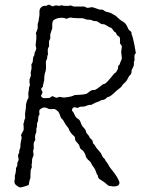

<svg xmlns="http://www.w3.org/2000/svg" viewBox="-20 -790 634 813"><path d="M85.9 -306.2 89.8 -335.9V-345.2Q93.8 -367.7 100.1 -374Q101.1 -377.9 100.1 -387.7Q99.1 -397.5 101.1 -403.3Q103 -409.2 102.5 -413.6Q102.1 -418.9 104.5 -423.8Q106.9 -428.7 106.9 -431.2L105 -439V-453.1L110.8 -470.2L109.9 -482.9L113.8 -501L112.8 -517.1L118.2 -526.9L120.1 -543.5Q120.1 -547.9 121.6 -549.8Q123 -551.8 124 -553.7Q126 -557.1 126 -560.5V-564.9Q133.8 -580.6 133.8 -585L130.9 -598.1L133.8 -627V-641.1L131.8 -648.9Q132.8 -652.8 136.7 -661.1Q140.6 -669.4 139.6 -677.7Q139.2 -686 139.6 -688.5Q140.1 -690.9 142.1 -696.8Q144 -702.6 144 -706.1L147 -725.1V-740.2Q147 -751 152.3 -756.8Q159.2 -765.1 168.5 -765.1H174.8Q180.7 -768.1 184.6 -769.5Q188.5 -771 194.3 -767.1Q200.7 -763.2 204.1 -763.2Q211.9 -767.1 217.3 -767.1L231 -765.1L242.2 -768.1Q245.1 -765.1 256.8 -765.1H271L277.8 -767.1Q279.3 -767.1 293.9 -762.2H336.9L349.1 -756.8Q356.9 -756.8 369.1 -759.8Q375 -758.8 385.7 -754.9L399.4 -750Q402.3 -749 407.2 -749.5Q415.5 -750 420.9 -745.1Q425.8 -740.2 437.5 -738.3Q449.2 -736.3 460.9 -728Q468.3 -725.6 478 -715.8Q489.3 -704.6 496.1 -701.2Q512.2 -692.9 518.1 -678.7Q523.4 -664.6 529.3 -660.6Q537.1 -655.8 537.1 -648.9V-645Q543 -632.8 548.8 -601.6Q554.7 -570.3 555.2 -565.9L549.8 -557.1Q548.8 -553.7 549.3 -545.9Q549.8 -538.1 549.8 -534.2Q546.9 -531.2 546.9 -525.9V-514.2Q546.9 -511.7 537.1 -492.2V-487.3Q537.1 -478 532.2 -473.6Q525.9 -468.3 521 -457.5Q516.6 -446.8 507.3 -439Q498 -431.2 496.6 -426.3Q494.6 -421.9 484.9 -415Q475.6 -408.2 463.9 -397Q445.3 -378.9 435.1 -378.9Q423.8 -367.2 417 -367.2Q410.2 -367.2 405.3 -363.8Q400.4 -360.4 391.6 -357.9Q382.8 -355 379.9 -353L367.2 -346.2Q356.4 -346.7 347.7 -342.8Q339.4 -338.9 335 -338.9L318.8 -337.9L309.1 -333L295.9 -335.9Q286.1 -335 285.2 -325.2Q283.2 -321.8 291 -314Q298.8 -296.9 301.8 -293.5Q304.7 -290 311.5 -286.1Q317.9 -282.2 321.8 -271Q325.2 -259.8 329.1 -255.4Q333 -251 335 -248.5Q336.9 -246.1 339.8 -243.2Q342.8 -240.2 343.8 -233.9Q344.7 -227.5 350.1 -222.2Q358.9 -213.4 358.9 -208Q361.3 -205.1 365.2 -201.7Q369.1 -198.2 370.6 -196.3Q372.1 -194.3 372.6 -189.5Q373.5 -182.1 376.5 -180.2Q379.9 -177.7 380.9 -175.8Q381.8 -173.8 382.8 -172.9Q383.8 -171.9 384.8 -168.9Q385.7 -166 397 -153.8Q408.2 -141.6 410.6 -134.3Q414.1 -124.5 418.9 -121.1Q423.8 -117.7 424.8 -113.8Q426.3 -109.4 431.2 -104Q436 -98.6 439 -92.3Q441.4 -85.9 446.8 -79.6Q452.1 -73.2 454.6 -69.3Q457 -65.4 460.4 -62Q463.9 -58.1 466.3 -54.2Q468.8 -49.8 471.7 -45.9Q474.6 -42 477.1 -37.6Q479 -33.2 483.9 -23.4Q488.8 -13.7 481 -4.9Q466.8 2 450.2 -2L440.9 -2.9Q436 -5.9 428.7 -12.7Q421.4 -19.5 410.6 -25.9Q399.9 -31.7 397.5 -35.6Q395 -40 395 -42.5Q395 -44.9 394.5 -46.4Q394 -47.9 392.1 -49.8Q390.1 -51.8 389.2 -54.7Q388.2 -57.6 385.7 -64.9Q382.8 -74.2 376.5 -82Q370.1 -89.8 367.2 -96.7Q363.3 -105 358.4 -108.9Q353 -112.3 348.1 -119.1Q343.3 -126 342.8 -128.9V-131.8Q335.4 -150.4 327.1 -155.3Q319.3 -159.7 317.9 -166.5Q315.9 -173.8 314.9 -175.8Q313 -177.7 310.5 -181.6Q307.6 -185.5 302.7 -190.4Q297.9 -195.3 297.9 -202.6Q297.9 -211.4 292 -215.3Q286.1 -219.2 280.3 -227.5Q274.4 -235.8 272.5 -240.2Q271 -245.1 270 -247.1Q269 -249 266.6 -251.5Q264.2 -253.9 262.2 -256.8Q260.7 -259.8 258.8 -261.7Q256.8 -263.7 253.9 -269.5Q251 -274.9 250 -276.9Q249 -278.8 247.6 -280.3Q246.1 -281.7 245.1 -283.7Q244.1 -285.6 241.7 -287.1Q236.8 -291 232.9 -305.2Q229.5 -319.3 211.9 -328.1Q208 -329.1 199.7 -328.1Q189 -326.7 182.6 -330.6Q164.1 -341.3 147 -324.2Q146 -322.3 146.5 -314.5Q147 -306.6 147 -304.2Q142.1 -299.3 142.1 -293L141.1 -277.8Q136.2 -269.5 136.7 -262.2Q137.7 -254.9 135.7 -251Q133.8 -247.1 133.8 -242.2V-230Q127.4 -217.3 128.4 -207.5Q129.9 -198.2 128.9 -196.3Q127.9 -194.3 125 -189.5Q122.1 -185.1 122.6 -174.3Q123 -164.1 123 -161.6Q123 -159.2 120.1 -151.9L122.1 -134.8Q122.1 -130.9 118.7 -124Q115.2 -117.2 115.7 -109.9Q116.2 -103 114.3 -95.2Q112.8 -87.9 115.2 -83L109.9 -69.8L108.9 -47.9V-38.1Q108.9 -35.6 105 -25.9Q102.1 -7.8 101.6 -6.8Q101.1 -5.9 84 -0.5Q66.9 4.9 62 2.9Q57.1 1 47.4 -6.8Q37.6 -14.6 43 -33.2Q43 -40 43 -46.9Q47.9 -60.5 47.9 -78.1L53.2 -88.9V-95.7Q53.2 -101.6 55.7 -105.5Q58.1 -109.9 59.1 -112.8L56.2 -132.8Q57.1 -133.8 57.6 -135.7Q58.1 -137.7 59.6 -140.6Q61 -143.1 61.5 -144.5Q62 -146 61.5 -148.9Q61 -151.9 62 -153.8L65.9 -165Q66.9 -166 66.4 -172.4Q65.9 -178.7 68.8 -191.9Q71.8 -205.1 71.8 -209L68.8 -217.8Q70.3 -221.7 74.2 -228.5Q78.1 -235.4 79.6 -238.3Q81.1 -241.7 80.1 -252.4Q79.1 -263.2 79.1 -267.1Q82 -270 82 -274.9Q82 -279.8 86.9 -291ZM40 -17.1V-19L41 -17.1ZM271 -713.9Q265.6 -710.9 260.7 -710.9Q255.9 -710.9 252.9 -713.9Q226.1 -717.8 207 -705.1Q201.2 -697.8 201.2 -686V-669.9L192.9 -645V-626L188 -617.2Q187 -613.3 187.5 -606.4Q188 -599.6 188 -595.2Q182.1 -583.5 182.1 -578.1L183.1 -558.1Q180.2 -555.2 180.2 -550.8Q180.2 -539.6 174.8 -532.2Q173.8 -527.3 174.8 -509.8Q175.8 -492.2 169.9 -480Q167 -467.8 167 -449.2L162.1 -428.7V-423.8Q161.1 -421.9 156.7 -417.5Q152.3 -413.1 156.2 -407.7Q160.2 -402.3 160.2 -398.9L153.8 -384.8Q153.3 -382.8 156.2 -379.4Q159.2 -376 163.1 -375Q167 -374 173.3 -374.5Q179.7 -375 181.2 -375H189Q189.9 -375 194.8 -378.9Q199.7 -382.8 203.1 -382.8Q216.8 -376 219.2 -376L232.9 -379.9Q233.9 -379.9 243.2 -377.9Q252.4 -376 270 -379.4Q287.1 -382.3 290.5 -384.8Q293.9 -387.2 298.3 -387.7Q302.7 -388.2 318.4 -388.7Q334 -389.2 347.2 -393.1Q355 -398.4 359.4 -402.3Q364.3 -406.2 367.2 -407.2Q370.1 -409.2 374.5 -408.7Q378.9 -408.2 384.8 -410.6Q390.6 -413.1 403.8 -423.8Q417 -434.6 418.9 -434.1Q420.9 -434.1 422.4 -434.6Q431.6 -437.5 462.9 -478Q470.7 -481.9 474.1 -488.8Q480 -497.1 480 -503.9Q480 -510.7 481.9 -512.7Q483.9 -514.6 484.9 -515.1Q485.8 -516.1 486.8 -517.6Q487.8 -519 487.8 -521Q487.8 -522.9 488.8 -523.9L496.1 -542L493.2 -569.8L496.1 -594.2L487.8 -607.4Q487.8 -609.9 488.3 -622.1Q488.8 -634.3 479.5 -638.2Q476.6 -639.2 473.6 -644.5Q471.2 -649.9 471.2 -650.9Q468.8 -652.8 465.8 -654.8Q462.9 -656.2 461.9 -658.2Q452.6 -674.8 442.9 -674.8Q440.9 -675.8 433.6 -680.7Q422.9 -688 416.5 -687.5Q410.2 -686.5 400.4 -693.8Q390.6 -701.2 384.8 -700.7Q377 -699.7 370.6 -703.6Q364.3 -707 356 -706.5Q347.2 -706.1 339.8 -709.5Q333 -712.9 327.1 -712.9H310.1L290 -713.9Q289.1 -713.9 283.2 -715.3Q276.9 -716.8 271 -713.9Z"/></svg>

Font: AntiqueNobleLightItalic
Style: LightItalic
Weight: 400
Version: Version 001.000